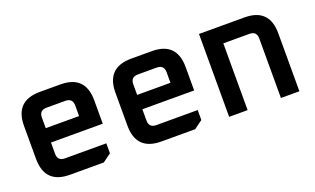

<svg xmlns="http://www.w3.org/2000/svg" viewBox="-63 -834 1874 1143"><g transform="rotate(-20 874.5 -262.5)"><path d="M67 -158V-367Q67 -525 225 -525H355Q512 -525 512 -367V-219H184V-148Q184 -102 230 -102H492V-39L439 0H225Q67 0 67 -158ZM184 -310H395V-377Q395 -423 349 -423H230Q184 -423 184 -377Z M646 -158V-367Q646 -525 804 -525H934Q1091 -525 1091 -367V-219H763V-148Q763 -102 809 -102H1071V-39L1018 0H804Q646 0 646 -158ZM763 -310H974V-377Q974 -423 928 -423H809Q763 -423 763 -377Z M1233 0V-525H1521Q1678 -525 1678 -367V0H1561V-377Q1561 -423 1515 -423H1350V0Z"/></g></svg>

Font: Oxanium SemiBold
Style: Regular
Weight: 600
Designer: Severin Meyer
Version: Version 2.000